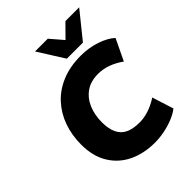

<svg xmlns="http://www.w3.org/2000/svg" viewBox="-263 -1077 1224 1224"><g transform="rotate(-45 349.5 -465.0)"><path d="M405 11Q307 11 230 -25.5Q153 -62 108 -134.5Q63 -207 63 -313Q63 -398 89 -471Q115 -544 165.5 -599Q216 -654 290.5 -685Q365 -716 462 -716Q534 -716 598 -694.5Q662 -673 699 -639L630 -495Q590 -524 546.5 -540Q503 -556 458 -556Q391 -556 346.5 -524.5Q302 -493 279.5 -439.5Q257 -386 257 -320Q257 -262 275 -223.5Q293 -185 330.5 -167Q368 -149 427 -149Q466 -149 508.5 -162.5Q551 -176 596 -205L642 -60Q614 -38 574 -22Q534 -6 490 2.5Q446 11 405 11ZM386 -765 275 -941H390L464 -855L549 -941H673L531 -765Z"/></g></svg>

Font: Nunito Sans 12pt Black
Style: Italic
Weight: 900
Italic angle: -9°
Designer: Vernon Adams
Foundry: Vernon Adams
Version: Version 3.101;gftools[0.9.27]